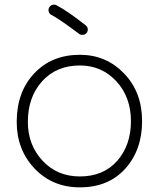

<svg xmlns="http://www.w3.org/2000/svg" viewBox="-20 -787 683 827"><path d="M324 20Q206 20 129 -61Q52 -142 52 -262Q52 -391 127.5 -471Q203 -551 324 -551Q437 -551 514.5 -470.5Q592 -390 592 -265Q592 -141 519.5 -60.5Q447 20 324 20ZM324 -27Q426 -27 485 -94.5Q544 -162 544 -265Q544 -369 481 -437Q418 -505 324 -505Q223 -505 161.5 -437Q100 -369 100 -262Q100 -163 163 -95Q226 -27 324 -27ZM321 -641Q233 -707 201 -723Q193 -727 190 -737Q187 -747 192 -755Q196 -763 206 -766Q216 -769 224 -764Q269 -741 349 -678Q357 -672 358 -662.5Q359 -653 353 -645Q347 -638 337.5 -637Q328 -636 321 -641Z"/></svg>

Font: Hoogli
Style: Regular
Weight: 400
Designer: Anand Singh Naorem
Foundry: Brand New Type
Version: Version 1.00 b007